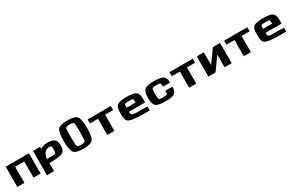

<svg xmlns="http://www.w3.org/2000/svg" viewBox="288 -2945 7862 5140"><g transform="rotate(-30 4219.0 -375.0)"><path d="M718.8 0H500V-500H218.8V0H0V-625H718.8Z M1343.8 -375Q1343.8 -468.8 1334 -484.4Q1324.2 -500 1265.6 -500Q1177.7 -500 1120.1 -424.8Q1062.5 -349.6 1062.5 -250Q1220.7 -250 1269.5 -253.9Q1318.4 -257.8 1331.1 -281.2Q1343.8 -304.7 1343.8 -375ZM1062.5 -625V-562.5Q1160.2 -625 1265.6 -625Q1441.4 -625 1502 -570.3Q1562.5 -515.6 1562.5 -375Q1562.5 -273.4 1523.4 -218.8Q1484.4 -164.1 1378.9 -144.5Q1273.4 -125 1062.5 -125V125H843.8V-625Z M2187.5 -437.5Q2187.5 -609.4 2182.6 -664.1Q2177.7 -718.8 2151.4 -734.4Q2125 -750 2046.9 -750Q1968.8 -750 1942.4 -734.4Q1916 -718.8 1911.1 -664.1Q1906.2 -609.4 1906.2 -437.5Q1906.2 -265.6 1911.1 -210.9Q1916 -156.2 1942.4 -140.6Q1968.8 -125 2046.9 -125Q2125 -125 2151.4 -140.6Q2177.7 -156.2 2182.6 -210.9Q2187.5 -265.6 2187.5 -437.5ZM2406.2 -437.5Q2406.2 -164.1 2341.8 -82Q2277.3 0 2046.9 0Q1816.4 0 1752 -82Q1687.5 -164.1 1687.5 -437.5Q1687.5 -710.9 1752 -793Q1816.4 -875 2046.9 -875Q2277.3 -875 2341.8 -793Q2406.2 -710.9 2406.2 -437.5Z M3250 -625V-500H3000V0H2781.2V-500H2531.2V-625Z M3875 -375Q3875 -468.8 3857.4 -484.4Q3839.8 -500 3734.4 -500Q3628.9 -500 3611.3 -484.4Q3593.8 -468.8 3593.8 -375ZM3375 -250V-375Q3375 -515.6 3443.4 -570.3Q3511.7 -625 3734.4 -625Q3957 -625 4025.4 -570.3Q4093.8 -515.6 4093.8 -375V-250H3593.8Q3593.8 -179.7 3617.2 -156.2Q3640.6 -132.8 3726.6 -128.9Q3812.5 -125 4093.8 -125V0Q3765.6 0 3620.1 -15.6Q3474.6 -31.2 3424.8 -82Q3375 -132.8 3375 -250Z M4218.8 -312.5Q4218.8 -500 4287.1 -562.5Q4355.5 -625 4578.1 -625Q4800.8 -625 4869.1 -570.3Q4937.5 -515.6 4937.5 -375H4718.8Q4718.8 -468.8 4701.2 -484.4Q4683.6 -500 4578.1 -500Q4472.7 -500 4455.1 -476.6Q4437.5 -453.1 4437.5 -312.5Q4437.5 -171.9 4455.1 -148.4Q4472.7 -125 4578.1 -125Q4683.6 -125 4701.2 -140.6Q4718.8 -156.2 4718.8 -250H4937.5Q4937.5 -109.4 4869.1 -54.7Q4800.8 0 4578.1 0Q4355.5 0 4287.1 -62.5Q4218.8 -125 4218.8 -312.5Z M5781.2 -625V-500H5531.2V0H5312.5V-500H5062.5V-625Z M5906.2 0V-625H6125V-234.4L6406.2 -625H6625V0H6406.2V-390.6L6125 0Z M7468.8 -625V-500H7218.8V0H7000V-500H6750V-625Z M8093.8 -375Q8093.8 -468.8 8076.2 -484.4Q8058.6 -500 7953.1 -500Q7847.7 -500 7830.1 -484.4Q7812.5 -468.8 7812.5 -375ZM7593.8 -250V-375Q7593.8 -515.6 7662.1 -570.3Q7730.5 -625 7953.1 -625Q8175.8 -625 8244.1 -570.3Q8312.5 -515.6 8312.5 -375V-250H7812.5Q7812.5 -179.7 7835.9 -156.2Q7859.4 -132.8 7945.3 -128.9Q8031.2 -125 8312.5 -125V0Q7984.4 0 7838.9 -15.6Q7693.4 -31.2 7643.6 -82Q7593.8 -132.8 7593.8 -250Z"/></g></svg>

Font: CraftyPE
Style: Regular
Weight: 400
Designer: Erek Butcher
Foundry: Haunted Coop
Version: Version 0.018;April 4, 2024;FontCreator 15.0.0.2962 64-bit